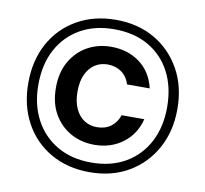

<svg xmlns="http://www.w3.org/2000/svg" viewBox="-79 -793 946 884"><g transform="rotate(10 394.0 -351.0)"><path d="M394 5Q291 5 212 -40.5Q133 -86 89.5 -166.5Q46 -247 46 -351Q46 -456 89.5 -536Q133 -616 212 -661.5Q291 -707 394 -707Q498 -707 576 -661.5Q654 -616 698.5 -536Q743 -456 743 -351Q743 -247 698.5 -166.5Q654 -86 576 -40.5Q498 5 394 5ZM394 -123Q333 -123 283.5 -150.5Q234 -178 204.5 -229Q175 -280 175 -352Q175 -423 204.5 -474.5Q234 -526 283.5 -553.5Q333 -581 394 -581Q471 -581 527 -540Q583 -499 601 -423H495Q484 -459 456.5 -478.5Q429 -498 392 -498Q359 -498 333 -481.5Q307 -465 291.5 -432.5Q276 -400 276 -351Q276 -304 291.5 -271Q307 -238 333 -221.5Q359 -205 392 -205Q431 -205 457.5 -225Q484 -245 495 -279H601Q583 -207 527 -165Q471 -123 394 -123ZM394 -40Q487 -40 554.5 -79.5Q622 -119 658.5 -189Q695 -259 695 -351Q695 -445 658.5 -515Q622 -585 554.5 -624Q487 -663 394 -663Q302 -663 234.5 -624Q167 -585 130 -515.5Q93 -446 93 -351Q93 -259 130 -189Q167 -119 234.5 -79.5Q302 -40 394 -40Z"/></g></svg>

Font: DM Sans 20pt SemiBold
Style: Regular
Weight: 600
Version: Version 4.004;gftools[0.9.30]